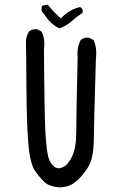

<svg xmlns="http://www.w3.org/2000/svg" viewBox="-20 -809 540 821"><path d="M232 -8Q191 -12 172.5 -28.5Q154 -45 131.5 -75.5Q109 -106 101.5 -191Q94 -276 93 -437.5Q92 -599 91 -625.5Q90 -652 104 -674Q117 -686 139 -684L158 -674Q174 -640 168 -599Q170 -298 175 -228.5Q180 -159 187.5 -134.5Q195 -110 211 -97Q227 -84 249 -94Q271 -104 288.5 -140.5Q306 -177 306 -242.5Q306 -308 312 -563Q308 -604 325 -638Q339 -650 360 -648L380 -638Q396 -603 390 -558Q382 -286 381 -207Q380 -128 352.5 -87.5Q325 -47 298 -27.5Q271 -8 232 -8ZM234 -688Q209 -699 189 -721L158 -762V-779L162 -785L184 -789Q207 -760 240 -730Q275 -768 323 -779Q337 -770 333 -754Q308 -738 285 -717.5Q262 -697 234 -688Z"/></svg>

Font: Kosefont JP
Style: Regular
Weight: 400
Designer: Nozomi Seto 瀬戸のぞみ
Version: Version 3.00;June 19, 2020